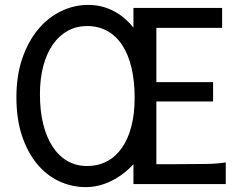

<svg xmlns="http://www.w3.org/2000/svg" viewBox="-20 -745 992 777"><path d="M524.9 -349.1Q524.9 -416.5 512.2 -470.5Q499.5 -524.4 474.9 -562Q450.2 -599.6 414.3 -619.6Q378.4 -639.6 332 -639.6Q289.6 -639.6 254.4 -620.4Q219.2 -601.1 194.1 -565.2Q168.9 -529.3 155.3 -478.3Q141.6 -427.2 141.6 -363.8Q141.6 -296.9 154.8 -243.2Q168 -189.5 192.9 -151.6Q217.8 -113.8 252.9 -93.5Q288.1 -73.2 332 -73.2Q377 -73.2 412.6 -92Q448.2 -110.8 473.1 -146.2Q498 -181.6 511.5 -232.9Q524.9 -284.2 524.9 -349.1ZM520 0V-80.6Q501 -59.6 478.5 -42.5Q456.1 -25.4 431.6 -13.2Q407.2 -1 380.9 5.6Q354.5 12.2 327.1 12.2Q270 12.2 219 -11.7Q168 -35.6 129.6 -82Q91.3 -128.4 68.8 -196Q46.4 -263.7 46.4 -351.6Q46.4 -439.5 70.3 -508.8Q94.2 -578.1 134.3 -626.2Q174.3 -674.3 227.1 -699.7Q279.8 -725.1 336.9 -725.1Q366.7 -725.1 393.1 -718.3Q419.4 -711.4 442.1 -699.2Q464.8 -687 484.4 -670.2Q503.9 -653.3 520 -632.8V-712.9H878.9V-632.3H612.8V-412.6H842.3V-334.5H612.8V-80.6H692.9Q765.6 -80.6 814.9 -81.5Q864.3 -82.5 893.6 -87.9V0Z"/></svg>

Font: Andika Viet
Style: Regular
Weight: 400
Designer: Victor Gaultney, Annie Olsen, Julie Remington, Don Collingsworth, Eric Hays, Becca Hirsbrunner
Foundry: SIL International
Version: Version 5.000